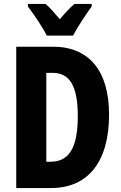

<svg xmlns="http://www.w3.org/2000/svg" viewBox="-20 -950 612 970"><path d="M216 -770H349C370 -811 415 -879 443 -917V-930H356C333 -910 311 -887 282 -853C255 -885 232 -912 210 -930H121V-917C149 -881 199 -807 216 -770ZM531 -371C531 -593 429 -714 248 -714H62V0H238C425 0 531 -133 531 -371ZM373 -364C373 -207 331 -133 236 -133H214V-582H245C331 -582 373 -518 373 -364Z"/></svg>

Font: Noto Sans Khmer UI ExtraCondensed ExtraBold
Style: Regular
Weight: 800
Width: 2
Designer: Danh Hong and the Monotype Design Team
Foundry: Monotype Imaging Inc.
Version: Version 2.002